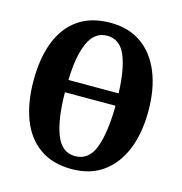

<svg xmlns="http://www.w3.org/2000/svg" viewBox="-108 -823 883 932"><g transform="rotate(15 333.5 -357.5)"><path d="M334 10Q237 10 172.5 -36Q108 -82 76.5 -165Q45 -248 45 -359Q45 -470 76.5 -552Q108 -634 172.5 -679.5Q237 -725 335 -725Q427 -725 491 -679.5Q555 -634 588.5 -551.5Q622 -469 622 -358Q622 -247 588.5 -164.5Q555 -82 491 -36Q427 10 334 10ZM460 -404Q456 -525 427.5 -592.5Q399 -660 335 -660Q272 -660 241.5 -592.5Q211 -525 208 -404ZM334 -55Q403 -55 431.5 -131Q460 -207 461 -342H207Q208 -207 237.5 -131Q267 -55 334 -55Z"/></g></svg>

Font: Noto Serif ExtraCondensed ExtraBold
Style: Regular
Weight: 800
Width: 2
Designer: Monotype Design Team
Foundry: Monotype Imaging Inc.
Version: Version 2.013; ttfautohint (v1.8.4.7-5d5b)